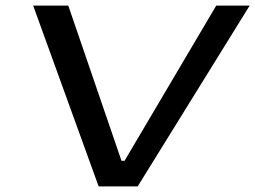

<svg xmlns="http://www.w3.org/2000/svg" viewBox="-20 -669 916 689"><path d="M876 -649H756L427 -92H416L225 -649H99L334 0H474Z"/></svg>

Font: Gamestation Extended
Style: Italic
Weight: 400
Width: 7
Designer: Jonas Hecksher
Foundry: Jonas Hecksher, Playtypeª, e-types AS
Version: Version 1.003